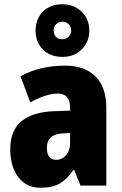

<svg xmlns="http://www.w3.org/2000/svg" viewBox="-20 -871 573 901"><path d="M287 -563Q376 -563 427.5 -513Q479 -463 479 -363V0H358L328 -73H324Q295 -30 261 -10Q227 10 170 10Q123 10 91.5 -14Q60 -38 44 -78.5Q28 -119 28 -169Q28 -258 80 -301.5Q132 -345 231 -349L309 -352V-364Q309 -432 251 -432Q199 -432 122 -391L76 -513Q119 -537 172 -550Q225 -563 287 -563ZM275 -245Q200 -242 200 -177Q200 -121 244 -121Q271 -121 290 -143Q309 -165 309 -200V-247ZM273 -604Q216 -604 181.5 -638.5Q147 -673 147 -727Q147 -782 181.5 -816.5Q216 -851 273 -851Q327 -851 363 -816Q399 -781 399 -728Q399 -674 363.5 -639Q328 -604 273 -604ZM273 -687Q290 -687 302 -698.5Q314 -710 314 -728Q314 -746 302 -757.5Q290 -769 273 -769Q255 -769 243.5 -757.5Q232 -746 232 -728Q232 -710 242 -698.5Q252 -687 273 -687Z"/></svg>

Font: Noto Sans Gujarati UI Condensed Black
Style: Regular
Weight: 900
Width: 3
Designer: Jelle Bosma - Monotype Design Team, Universal Thirst
Foundry: Monotype Imaging Inc.
Version: Version 2.106; ttfautohint (v1.8.4.7-5d5b)